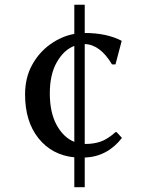

<svg xmlns="http://www.w3.org/2000/svg" viewBox="-20 -775 614 811"><path d="M85.9 -376Q85.9 -446.3 115.2 -500Q144.5 -553.7 192.4 -587.9Q240.2 -622.1 293.9 -631.8V-754.9H337.9V-635.7Q430.7 -635.7 494.1 -602.5L467.8 -502.9H453.1Q403.3 -586.9 337.9 -588.9V-167H342.8Q376 -167 404.8 -176.8Q433.6 -186.5 467.8 -216.8H472.7L495.1 -192.4Q433.6 -113.3 337.9 -109.4V15.6H293.9V-110.4Q199.2 -120.1 142.6 -190.9Q85.9 -261.7 85.9 -376ZM293.9 -175.8V-581.1Q250 -564.5 220.2 -512.7Q190.4 -460.9 190.4 -380.4Q190.4 -299.8 219.2 -247.1Q248 -194.3 293.9 -175.8Z"/></svg>

Font: GenEi LateMin P v2
Style: Medium
Weight: 500
Designer: o_tamon (Modified)
Foundry: o_tamon / Adobe Systems Incorporated / FONT 910 / Philipp H. Poll
Version: Version 2.1;Original Version 1.004